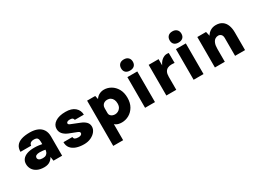

<svg xmlns="http://www.w3.org/2000/svg" viewBox="-32 -1592 3638 2687"><g transform="rotate(-30 1787.5 -248.5)"><path d="M407.5 0 387 -131.5V-316Q387 -353 373.5 -373.5Q360 -394 316 -394Q290 -394 273.8 -386.2Q257.5 -378.5 249.8 -365.8Q242 -353 242 -338H69Q69 -396 96.5 -433.8Q124 -471.5 179 -490Q234 -508.5 316 -508.5Q387.5 -508.5 439.2 -486.5Q491 -464.5 519 -420.5Q547 -376.5 547 -310V0ZM252.5 16Q186.5 16 141.2 -6.2Q96 -28.5 73 -66.5Q50 -104.5 50 -150.5Q50 -194 74 -225.8Q98 -257.5 145.2 -275Q192.5 -292.5 261.5 -292.5Q303.5 -292.5 335.8 -288Q368 -283.5 402 -277V-187Q377 -192.5 350.2 -195.5Q323.5 -198.5 298 -198.5Q262.5 -198.5 241.8 -187.2Q221 -176 221 -150.5Q221 -132 239.5 -118.2Q258 -104.5 298 -104.5Q332 -104.5 351.5 -118Q371 -131.5 379 -152Q387 -172.5 387 -192.5H424.5Q424.5 -135.5 406.5 -88Q388.5 -40.5 350.5 -12.2Q312.5 16 252.5 16Z M896 16Q825.5 16 771.5 -2.8Q717.5 -21.5 687.2 -59.2Q657 -97 657.5 -154.5H802Q803 -128.5 822.2 -118.5Q841.5 -108.5 874.5 -108.5Q894.5 -108.5 907.5 -113.5Q920.5 -118.5 927 -126.8Q933.5 -135 933.5 -144.5Q933.5 -157 924.5 -164.5Q915.5 -172 896.5 -179.5L777 -226Q724 -248 695.2 -281.8Q666.5 -315.5 666.5 -362Q666.5 -427.5 727 -468Q787.5 -508.5 892.5 -508.5Q991 -508.5 1044 -462.5Q1097 -416.5 1097.5 -345.5H951Q951 -361.5 937.5 -373.2Q924 -385 892.5 -385Q866.5 -385 851.5 -376.5Q836.5 -368 836.5 -354Q836.5 -335 868 -324L1004 -269.5Q1054.5 -249.5 1083.5 -219.5Q1112.5 -189.5 1112.5 -144.5Q1112.5 -103.5 1084.2 -66.8Q1056 -30 1007 -7Q958 16 896 16Z M1505.5 16Q1451 16 1414.5 -6Q1378 -28 1359.8 -75Q1341.5 -122 1341.5 -197H1395Q1395 -177 1406.5 -162Q1418 -147 1437.5 -138.5Q1457 -130 1480 -130Q1503 -130 1527.2 -141.5Q1551.5 -153 1568.2 -178.5Q1585 -204 1585 -246Q1585 -281.5 1572.5 -308Q1560 -334.5 1537.2 -349Q1514.5 -363.5 1483 -363.5Q1457.5 -363.5 1437.5 -353Q1417.5 -342.5 1406.2 -323.2Q1395 -304 1395 -278H1341.5Q1341.5 -362 1365.8 -412.5Q1390 -463 1429.5 -485.8Q1469 -508.5 1513.5 -508.5Q1572.5 -508.5 1625.5 -477.5Q1678.5 -446.5 1711.8 -388Q1745 -329.5 1745 -246Q1745 -163 1711.2 -104.5Q1677.5 -46 1622.8 -15Q1568 16 1505.5 16ZM1235 239V-492.5H1365.5L1395 -364V239Z M1967.5 -556Q1922 -556 1897.2 -579.2Q1872.5 -602.5 1872.5 -645Q1872.5 -686.5 1897.2 -711.2Q1922 -736 1967.5 -736Q2011.5 -736 2037 -711.2Q2062.5 -686.5 2062.5 -645Q2062.5 -602.5 2037 -579.2Q2011.5 -556 1967.5 -556ZM1887.5 0V-495.5H2047.5V0Z M2231.5 0V-495.5H2391.5V0ZM2357.5 -210Q2357.5 -310.5 2383 -375Q2408.5 -439.5 2447.5 -470.5Q2486.5 -501.5 2527 -501.5Q2535 -501.5 2543 -500.8Q2551 -500 2558 -498.5L2559.5 -337.5Q2547 -339 2534 -339.8Q2521 -340.5 2509.5 -340.5Q2474.5 -340.5 2447.8 -327.5Q2421 -314.5 2406.2 -286Q2391.5 -257.5 2391.5 -210Z M2752 -556Q2706.5 -556 2681.8 -579.2Q2657 -602.5 2657 -645Q2657 -686.5 2681.8 -711.2Q2706.5 -736 2752 -736Q2796 -736 2821.5 -711.2Q2847 -686.5 2847 -645Q2847 -602.5 2821.5 -579.2Q2796 -556 2752 -556ZM2672 0V-495.5H2832V0Z M3342 0V-287Q3342 -326 3323 -344.8Q3304 -363.5 3277 -363.5Q3249.5 -363.5 3226.5 -348Q3203.5 -332.5 3189.8 -298.2Q3176 -264 3176 -207.5H3127.5Q3127.5 -313.5 3152.8 -380Q3178 -446.5 3221.8 -477.5Q3265.5 -508.5 3321 -508.5Q3384.5 -508.5 3424.8 -480Q3465 -451.5 3484 -401.5Q3503 -351.5 3503 -287V0ZM3016 0V-492.5H3157L3176 -411V0Z"/></g></svg>

Font: Karla ExtraBold
Style: Regular
Weight: 800
Designer: Jonathan Pinhorn
Version: Version 2.001